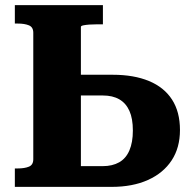

<svg xmlns="http://www.w3.org/2000/svg" viewBox="-20 -730 752 750"><path d="M416 0H38V-72H49Q76 -72 93 -79Q110 -86 110 -108V-602Q110 -624 93 -631Q76 -638 49 -638H38V-710H382V-635H359Q343 -635 329 -634Q315 -633 305.5 -631Q296 -629 296 -625V-81H381Q419 -81 445.5 -96Q472 -111 485.5 -142.5Q499 -174 499 -220Q499 -267 485.5 -297Q472 -327 446 -342Q420 -357 382 -357H266V-438H420Q503 -438 562 -413.5Q621 -389 652 -341Q683 -293 683 -222Q683 -153 650.5 -103.5Q618 -54 558 -27Q498 0 416 0Z"/></svg>

Font: Roboto Serif
Style: Bold
Weight: 700
Designer: Greg Gazdowicz
Foundry: Commercial Type
Version: Version 1.008